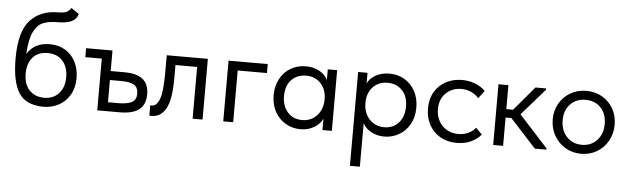

<svg xmlns="http://www.w3.org/2000/svg" viewBox="-55 -933 4544 1386"><g transform="rotate(5 2217.0 -240.0)"><path d="M493 -218Q493 -148 463 -97Q433 -46 383 -19Q333 8 273 8Q146 8 94 -72.5Q42 -153 42 -322Q42 -517 116.5 -598.5Q191 -680 318 -680Q356 -680 376.5 -688Q397 -696 412 -720L469 -681Q456 -641 420.5 -625Q385 -609 320 -609Q253 -609 212 -590Q171 -571 146.5 -517.5Q122 -464 116 -361Q169 -446 279 -446Q344 -446 392.5 -416.5Q441 -387 467 -335Q493 -283 493 -218ZM418 -219Q418 -292 378.5 -336.5Q339 -381 269 -381Q201 -381 162.5 -337.5Q124 -294 124 -220Q124 -143 164.5 -100Q205 -57 272 -57Q338 -57 378 -101Q418 -145 418 -219Z M662 0V-375H543V-440H734V-291H833Q922 -291 966.5 -256Q1011 -221 1011 -147Q1011 -73 965.5 -36.5Q920 0 823 0ZM809 -65Q871 -65 905 -81.5Q939 -98 939 -145Q939 -191 908.5 -208.5Q878 -226 817 -226H734V-65Z M1040 4V-70Q1045 -69 1052 -69Q1086 -69 1106.5 -121Q1127 -173 1127 -314V-440H1425V0H1353V-375H1196V-278Q1196 -123 1159 -58.5Q1122 6 1057 6Q1046 6 1040 4Z M1647 0H1575V-440H1859V-375H1647Z M2294 -440H2362V0H2294V-82Q2275 -42 2232 -17Q2189 8 2134 8Q2077 8 2028 -20Q1979 -48 1950 -99.5Q1921 -151 1921 -220Q1921 -288 1949.5 -340Q1978 -392 2026.5 -420Q2075 -448 2134 -448Q2194 -448 2236.5 -423Q2279 -398 2294 -362ZM2290 -217V-227Q2290 -268 2273 -303Q2256 -338 2222.5 -359.5Q2189 -381 2143 -381Q2078 -381 2037 -338.5Q1996 -296 1996 -221Q1996 -148 2036 -103.5Q2076 -59 2141 -59Q2187 -59 2221 -81.5Q2255 -104 2272.5 -140.5Q2290 -177 2290 -217Z M2955 -220Q2955 -151 2926 -99.5Q2897 -48 2848 -20Q2799 8 2742 8Q2689 8 2648 -14.5Q2607 -37 2586 -74V240H2514V-440H2582V-362Q2597 -398 2639.5 -423Q2682 -448 2742 -448Q2801 -448 2849.5 -420Q2898 -392 2926.5 -340Q2955 -288 2955 -220ZM2880 -221Q2880 -296 2839 -338.5Q2798 -381 2733 -381Q2687 -381 2653.5 -359.5Q2620 -338 2603 -303Q2586 -268 2586 -227V-217Q2586 -177 2603.5 -140.5Q2621 -104 2655 -81.5Q2689 -59 2735 -59Q2800 -59 2840 -103.5Q2880 -148 2880 -221Z M3039 -222Q3039 -291 3069 -342Q3099 -393 3151 -420.5Q3203 -448 3267 -448Q3317 -448 3361.5 -431Q3406 -414 3436 -383L3394 -327Q3372 -353 3339 -368Q3306 -383 3268 -383Q3201 -383 3156 -339.5Q3111 -296 3111 -223Q3111 -175 3132 -137Q3153 -99 3190 -78Q3227 -57 3273 -57Q3312 -57 3344.5 -72Q3377 -87 3398 -113L3443 -68Q3414 -33 3369 -12.5Q3324 8 3267 8Q3199 8 3147 -22Q3095 -52 3067 -104.5Q3039 -157 3039 -222Z M3876 -430 3708 -238 3916 -10V0H3833L3645 -205H3603V0H3531V-440H3603V-266H3652L3799 -440H3876Z M3943 -222Q3943 -286 3972.5 -337.5Q4002 -389 4053 -418.5Q4104 -448 4168 -448Q4232 -448 4283 -418.5Q4334 -389 4363 -337.5Q4392 -286 4392 -222Q4392 -157 4362.5 -104.5Q4333 -52 4282 -22Q4231 8 4168 8Q4105 8 4053.5 -22.5Q4002 -53 3972.5 -105.5Q3943 -158 3943 -222ZM4320 -222Q4320 -294 4278 -338.5Q4236 -383 4168 -383Q4100 -383 4057.5 -338.5Q4015 -294 4015 -222Q4015 -149 4058 -103Q4101 -57 4168 -57Q4235 -57 4277.5 -103Q4320 -149 4320 -222Z"/></g></svg>

Font: Tilda Sans
Style: Regular
Weight: 400
Designer: ParaType Ltd
Foundry: ParaType Ltd
Version: Version 1.002W